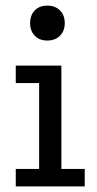

<svg xmlns="http://www.w3.org/2000/svg" viewBox="-20 -662 344 682"><path d="M36 -429H198V-62H281V0H36V-62H119V-367H36ZM148 -642Q176 -642 193 -625Q210 -608 210 -580Q210 -552 193 -535Q176 -518 148 -518Q120 -518 103.5 -535Q87 -552 87 -580Q87 -608 103.5 -625Q120 -642 148 -642Z"/></svg>

Font: Podkova VF Beta
Style: Regular
Weight: 400
Designer: Ilya Yudin
Foundry: Cyreal (www.cyreal.org)
Version: Version 2.100